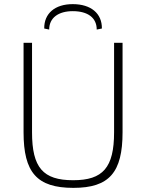

<svg xmlns="http://www.w3.org/2000/svg" viewBox="-20 -897 707 929"><path d="M218 -754C218 -811 263 -843 332 -843C405 -843 448 -811 448 -754L473 -759C474 -832 420 -877 332 -877C246 -877 193 -832 194 -759ZM573 -690H532V-257C532 -86 478 -25 334 -25C188 -25 135 -86 135 -257V-690H94V-257C94 -63 158 12 335 12C509 12 573 -63 573 -257Z"/></svg>

Font: Exo 2 Extra Light
Style: Regular
Weight: 250
Designer: Natanael Gama
Version: Version 1.001;PS 001.001;hotconv 1.0.88;makeotf.lib2.5.64775